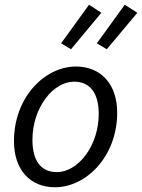

<svg xmlns="http://www.w3.org/2000/svg" viewBox="-20 -779 600 811"><path d="M212 12C345 12 475 -119 475 -303C475 -424 406 -498 301 -498C168 -498 39 -367 39 -183C39 -62 107 12 212 12ZM220 -52C153 -52 117 -100 117 -188C117 -324 204 -434 293 -434C360 -434 397 -386 397 -298C397 -163 310 -52 220 -52ZM280 -571 408 -725 356 -759 238 -596ZM431 -571 560 -725 507 -759 389 -596Z"/></svg>

Font: Source Sans Pro
Style: Italic
Weight: 400
Italic angle: -11°
Designer: Paul D. Hunt
Foundry: Adobe Systems Incorporated
Version: Version 3.006;hotconv 1.0.111;makeotfexe 2.5.65597